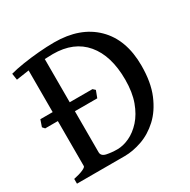

<svg xmlns="http://www.w3.org/2000/svg" viewBox="-144 -767 895 904"><g transform="rotate(-30 303.5 -315.0)"><path d="M307.1 -300.3H23.9L13.2 -312.5Q18.6 -330.1 25.9 -349.1H309.1L321.3 -337.9ZM23.4 0V-25.9Q56.2 -32.7 74.5 -41Q92.8 -49.3 92.8 -55.7V-575.7Q55.2 -570.3 23.4 -565.4L18.1 -600.6Q47.9 -608.9 90.1 -615.5Q132.3 -622.1 177.7 -626Q223.1 -629.9 262.7 -629.9Q403.3 -629.9 483.9 -550.8Q564.5 -471.7 564.5 -330.1Q564.5 -238.8 537.8 -175.5Q511.2 -112.3 469 -73.5Q426.8 -34.7 377.4 -17.3Q328.1 0 282.7 0H250.5Q212.4 0 182.4 0Q152.3 0 119.4 0Q86.4 0 40 0ZM269.5 -44.9Q301.3 -44.9 335.4 -60.8Q369.6 -76.7 399.2 -109.4Q428.7 -142.1 447 -192.1Q465.3 -242.2 465.3 -311Q465.3 -440.9 404.5 -513.2Q343.8 -585.4 230 -585.4Q208.5 -585.4 185.5 -584V-77.6Q185.5 -56.2 212.2 -50.5Q238.8 -44.9 269.5 -44.9Z"/></g></svg>

Font: Gentium Book Plus
Style: Regular
Weight: 400
Designer: Victor Gaultney, Annie Olsen, Iska Routamaa, Becca Hirsbrunner
Foundry: SIL International
Version: Version 6.101